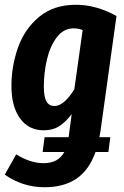

<svg xmlns="http://www.w3.org/2000/svg" viewBox="-22 -566 522 806"><path d="M395 10H441L433 72H379Q352 148 299 184Q246 220 165 220Q73 220 -2 167L46 82Q105 119 161 119Q223 119 248 72H157L165 10H266L279 -87Q254 -54 227 -36.5Q200 -19 162 -19Q98 -19 62 -69Q26 -119 26 -205Q26 -288 53.5 -366Q81 -444 142 -495Q203 -546 297 -546Q381 -546 467 -499L400 -17Q399 -8 395 10ZM290 -191 325 -440Q306 -447 287 -447Q245 -447 216.5 -409.5Q188 -372 175 -316Q162 -260 162 -203Q162 -159 173 -140Q184 -121 207 -121Q246 -121 290 -191Z"/></svg>

Font: Fira Sans Extra Condensed SemiBold
Style: Italic
Weight: 600
Width: 3
Italic angle: -8°
Designer: Carrois Corporate & Edenspiekermann AG
Foundry: Carrois Corporate GbR & Edenspiekermann AG
Version: Version 4.203